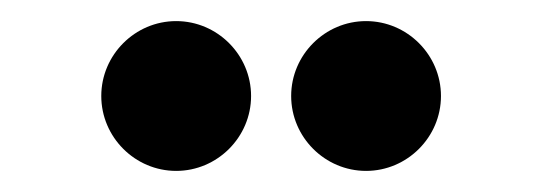

<svg xmlns="http://www.w3.org/2000/svg" viewBox="-20 -867 513 182"><path d="M327 -705C366 -705 398 -737 398 -776C398 -815 366 -847 327 -847C288 -847 256 -815 256 -776C256 -737 288 -705 327 -705ZM147 -705C186 -705 218 -737 218 -776C218 -815 186 -847 147 -847C108 -847 76 -815 76 -776C76 -737 108 -705 147 -705Z"/></svg>

Font: LS
Style: Bold
Weight: 700
Designer: BSozoo
Foundry: BSozoo
Version: Version 001.000